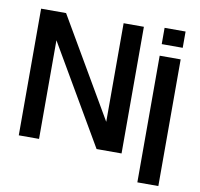

<svg xmlns="http://www.w3.org/2000/svg" viewBox="-90 -810 1089 1045"><g transform="rotate(10 454.0 -287.0)"><path d="M56 0V-700H194L512 -155V-700H624V0H486L168 -545V0ZM736 140V-560H852V140ZM736 -624V-714H852V-624Z"/></g></svg>

Font: Tektur Medium
Style: Regular
Weight: 500
Designer: Adam Jagosz
Foundry: Adam Jagosz
Version: Version 1.005;gftools[0.9.30]